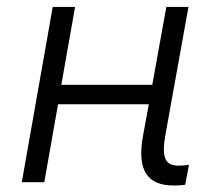

<svg xmlns="http://www.w3.org/2000/svg" viewBox="-20 -538 626 567"><path d="M44.4 0H110.8L151.4 -230H419.4L402.3 -136.7C383.8 -35.2 415 9.8 492.7 9.8C505.4 9.8 516.6 9.3 526.9 7.8L538.1 -51.3C527.3 -49.8 517.1 -48.8 506.8 -48.8C465.3 -48.8 457 -76.2 468.8 -141.6L536.6 -517.6H471.2L429.7 -287.6H161.1L201.7 -517.6H135.7Z"/></svg>

Font: Cascadia Mono PL Light
Style: Italic
Weight: 300
Italic angle: -10°
Monospace: yes
Designer: Aaron Bell
Foundry: Saja Typeworks
Version: Version 2404.023